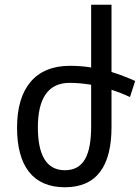

<svg xmlns="http://www.w3.org/2000/svg" viewBox="-20 -780 591 811"><path d="M451 -243V-401C478 -392 504 -382 529 -370L551 -438C517 -453 484 -466 451 -476V-760H365V-495C335 -500 305 -502 275 -502C129 -502 52 -407 52 -241C52 -79 119 11 254 11C389 11 451 -79 451 -243ZM274 -430C304 -430 335 -427 365 -422V-246C365 -124 333 -61 254 -61C176 -61 140 -125 140 -242C140 -364 183 -430 274 -430Z"/></svg>

Font: Noto Sans Armenian SemiCondensed
Style: Regular
Weight: 400
Width: 4
Designer: Monotype Design Team
Foundry: Monotype Imaging Inc.
Version: Version 2.008